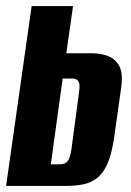

<svg xmlns="http://www.w3.org/2000/svg" viewBox="-24 -611 432 631"><path d="M-4 0 80 -591H216L194 -436H277Q306 -436 330.5 -427Q355 -418 368 -394Q381 -370 374 -321L351 -158Q343 -104 329 -72.5Q315 -41 294.5 -25.5Q274 -10 249 -5Q224 0 194 0ZM143 -71H173Q191 -71 199 -82.5Q207 -94 211 -122L236 -310Q238 -324 237 -333.5Q236 -343 230 -348Q224 -353 212 -353H182Z"/></svg>

Font: Alumni Sans ExtraBold
Style: Italic
Weight: 800
Italic angle: -8°
Designer: Robert E. Leuschke
Foundry: Robert E. Leuschke
Version: Version 1.016